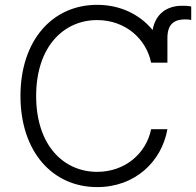

<svg xmlns="http://www.w3.org/2000/svg" viewBox="-20 -757 804 787"><path d="M666.2 -500V-600.9C666.2 -658.7 694.6 -677.6 739.7 -677.6C748.6 -677.6 757.5 -676.5 763.8 -675.1V-730.1C753.9 -733.3 739.3 -733.3 725.5 -733.3C663.4 -733.3 616.8 -699.2 605.5 -633.9C554 -696.7 474.8 -737.2 378.2 -737.2C194.6 -737.2 63.9 -591.3 63.9 -363.6C63.9 -136 194.6 9.9 378.2 9.9C533 9.9 642.4 -93.8 666.2 -227.3H599.4C579.2 -127.5 492.2 -52.6 378.2 -52.6C240.4 -52.6 128.2 -161.6 128.2 -363.6C128.2 -565 240.4 -674.7 378.2 -674.7C492.2 -674.7 579.2 -599.4 599.4 -500Z"/></svg>

Font: Karasuma Gothic
Style: Light
Weight: 300
Designer: Rasmus Andersson / Ryoko Nishizuka
Foundry: rsms
Version: Version 1.00